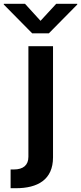

<svg xmlns="http://www.w3.org/2000/svg" viewBox="-81 -790 428 1014"><path d="M69 -546V38C69 82 42 105 -8 105H-25V204H3C118 204 199 159 199 41V-546ZM-61 -766 89 -614H177L327 -766V-770H216L133 -680L51 -770H-61Z"/></svg>

Font: Wafeq Semi Bold
Style: Regular
Weight: 600
Designer: Rasmus Andersson & Azza Alameddine
Foundry: Google & TypeTogether
Version: Version 3.000;January 28, 2025;FontCreator 15.0.0.3014 64-bi